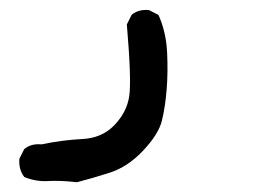

<svg xmlns="http://www.w3.org/2000/svg" viewBox="-20 -43 540 391"><path d="M136.7 328.1Q102.5 324.2 77.6 325.7Q52.7 327.1 29.3 317.4Q17.6 301.8 19.5 280.3L29.3 260.7Q43 249 64.5 251Q106.4 242.2 147 240.2Q187.5 238.3 212.9 211.9Q238.3 185.5 243.2 152.8Q248 120.1 238.3 6.8L248 -12.7Q261.7 -24.4 283.2 -22.5L302.7 -12.7Q318.4 22.5 320.3 63.5Q322.3 104.5 319.3 140.1Q316.4 175.8 309.6 203.1Q302.7 230.5 271.5 263.7Q240.2 296.9 203.6 308.6Q167 320.3 136.7 328.1Z"/></svg>

Font: NaikaiFont
Style: Regular
Weight: 400
Version: Version 1.67